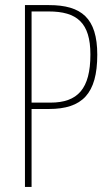

<svg xmlns="http://www.w3.org/2000/svg" viewBox="-20 -734 435 754"><path d="M172 -714H78V0H104V-306H172C303 -306 362 -366 362 -519C362 -663 300 -714 172 -714ZM171 -689C282 -689 335 -645 335 -520C335 -385 285 -331 178 -331H104V-689Z"/></svg>

Font: Noto Sans Sinhala ExtraCondensed Thin
Style: Regular
Weight: 100
Width: 2
Designer: Jelle Bosma - Monotype Design Team
Foundry: Monotype Imaging Inc.
Version: Version 2.006